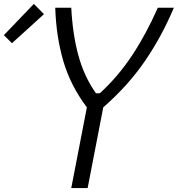

<svg xmlns="http://www.w3.org/2000/svg" viewBox="-120 -956 904 976"><path d="M52.1 -936.2 103.5 -884.1 -59.2 -736.3 -100.3 -777.3ZM160.8 -916.7H242.2Q249.3 -780.6 278.6 -673.5Q307.9 -566.4 367.8 -481.8H387.4Q479.8 -566.4 551.1 -673.8Q622.4 -781.2 682.3 -916.7H763.7Q703.1 -772.1 617.5 -646.8Q531.9 -521.5 404.9 -410.2L325.5 0H242.2L321.6 -410.2Q238.3 -520.8 201.8 -645.8Q165.4 -770.8 160.8 -916.7Z"/></svg>

Font: Monoid
Style: Italic
Weight: 400
Width: 4
Italic angle: -11°
Monospace: yes
Version: Version 0.61